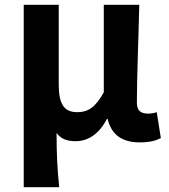

<svg xmlns="http://www.w3.org/2000/svg" viewBox="-20 -580 704 801"><path d="M79 201H227C219 120 216 66 216 -25C237 3 265 9 296 9C349 9 395 -23 426 -84H429C444 -19 489 14 562 14C605 14 630 7 651 -4L634 -112C622 -108 610 -106 599 -106C568 -106 551 -117 551 -152C551 -256 558 -424 561 -560H413V-195C378 -131 346 -112 303 -112C247 -112 225 -145 225 -229V-560H79Z"/></svg>

Font: Spoqa Han Sans Neo Bold
Style: Bold
Weight: 700
Designer: [Spoqa Han Sans Neo] Dong-huui Kim  Younghwa Kang  Yujin Lee  [Noto Sans] Ryoko NISHIZUKA  (kana & ideographs); Paul D. 
Foundry: Spoqa (http://www.spoqa-han-sans.com)
Version: Version 1.000